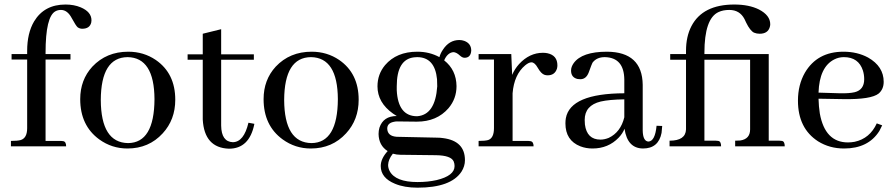

<svg xmlns="http://www.w3.org/2000/svg" viewBox="-20 -660 4037 866"><path d="M254.9 -24.4H185.5V-391.6H297.9V-416H185.5V-421.9Q185.5 -585.9 230.5 -609.4Q241.2 -615.2 254.9 -615.2Q284.2 -615.2 303.7 -578.1Q322.3 -543.9 330.1 -537.1Q339.8 -530.3 350.6 -530.3Q384.8 -530.3 391.6 -558.6Q392.6 -563.5 392.6 -568.4Q392.6 -606.4 343.8 -627Q313.5 -639.6 275.4 -639.6Q179.7 -639.6 133.8 -563.5Q102.5 -510.7 102.5 -430.7V-416H32.2V-391.6H102.5V-82Q102.5 -37.1 73.2 -28.3Q58.6 -24.4 29.3 -24.4V0H278.3Q278.3 -21.5 264.6 -23.4Q259.8 -24.4 254.9 -24.4Z M434.6 -209Q435.5 -401.4 555.7 -402.3Q675.8 -400.4 676.8 -212.9Q675.8 -15.6 557.6 -14.6Q435.5 -16.6 434.6 -209ZM558.6 -426.8Q460 -426.8 396.5 -359.4Q341.8 -299.8 341.8 -212.9Q341.8 -93.8 427.7 -31.2Q484.4 9.8 554.7 9.8Q651.4 9.8 713.9 -58.6Q770.5 -120.1 770.5 -210Q770.5 -329.1 682.6 -389.6Q627.9 -426.8 558.6 -426.8Z M826.2 -390.6H894.5V-121.1Q901.4 6.8 1012.7 10.7Q1104.5 10.7 1127 -99.6Q1127 -100.6 1127 -101.6L1100.6 -106.4Q1080.1 -19.5 1030.3 -18.6Q978.5 -20.5 977.5 -93.8V-390.6H1125V-415H977.5V-528.3L894.5 -507.8V-415H826.2Z M1261.7 -209Q1262.7 -401.4 1382.8 -402.3Q1502.9 -400.4 1503.9 -212.9Q1502.9 -15.6 1384.8 -14.6Q1262.7 -16.6 1261.7 -209ZM1385.7 -426.8Q1287.1 -426.8 1223.6 -359.4Q1168.9 -299.8 1168.9 -212.9Q1168.9 -93.8 1254.9 -31.2Q1311.5 9.8 1381.8 9.8Q1478.5 9.8 1541 -58.6Q1597.7 -120.1 1597.7 -210Q1597.7 -329.1 1509.8 -389.6Q1455.1 -426.8 1385.7 -426.8Z M1769.5 -270.5Q1769.5 -392.6 1847.7 -401.4Q1854.5 -402.3 1861.3 -402.3Q1941.4 -402.3 1951.2 -302.7Q1952.1 -288.1 1952.1 -270.5Q1943.4 -141.6 1861.3 -135.7Q1775.4 -135.7 1769.5 -252.9Q1769.5 -261.7 1769.5 -270.5ZM1862.3 -426.8Q1768.6 -426.8 1716.8 -366.2Q1682.6 -325.2 1682.6 -270.5Q1682.6 -197.3 1752.9 -147.5Q1761.7 -141.6 1769.5 -136.7Q1709 -136.7 1691.4 -84Q1687.5 -70.3 1687.5 -55.7Q1688.5 -3.9 1728.5 21.5Q1697.3 55.7 1697.3 88.9Q1697.3 142.6 1761.7 168.9Q1803.7 186.5 1863.3 186.5Q2013.7 186.5 2061.5 114.3Q2077.1 89.8 2077.1 62.5Q2077.1 -24.4 1978.5 -37.1Q1965.8 -39.1 1952.1 -39.1L1769.5 -43Q1727.5 -45.9 1726.6 -80.1Q1726.6 -104.5 1755.9 -110.4Q1762.7 -112.3 1770.5 -112.3L1857.4 -111.3H1860.4Q1950.2 -111.3 2002.9 -171.9Q2039.1 -214.8 2039.1 -271.5Q2038.1 -344.7 1983.4 -387.7Q1998 -421.9 2024.4 -424.8Q2038.1 -424.8 2054.7 -409.2Q2065.4 -399.4 2075.2 -399.4Q2099.6 -399.4 2104.5 -423.8Q2105.5 -428.7 2105.5 -431.6Q2105.5 -463.9 2074.2 -475.6Q2063.5 -479.5 2051.8 -479.5Q2005.9 -479.5 1977.5 -435.5Q1966.8 -419.9 1961.9 -402.3Q1917 -426.8 1862.3 -426.8ZM1863.3 161.1Q1763.7 161.1 1737.3 111.3Q1730.5 97.7 1730.5 84Q1731.4 58.6 1752 33.2Q1769.5 38.1 1786.1 38.1L1946.3 40Q2014.6 41 2026.4 68.4Q2030.3 78.1 2030.3 88.9Q2030.3 132.8 1949.2 152.3Q1910.2 161.1 1863.3 161.1Z M2362.3 -24.4H2292V-239.3Q2298.8 -323.2 2348.6 -365.2Q2365.2 -378.9 2377 -378.9Q2391.6 -378.9 2405.3 -354.5Q2420.9 -327.1 2436.5 -322.3Q2443.4 -320.3 2450.2 -320.3Q2482.4 -320.3 2492.2 -350.6Q2494.1 -358.4 2494.1 -365.2Q2494.1 -410.2 2449.2 -419.9Q2439.5 -421.9 2428.7 -421.9Q2368.2 -421.9 2321.3 -371.1Q2301.8 -349.6 2290 -322.3L2286.1 -416H2138.7V-391.6H2208V-82Q2208 -37.1 2181.6 -28.3Q2168 -24.4 2138.7 -24.4V0H2386.7Q2386.7 -21.5 2372.1 -23.4Q2368.2 -24.4 2362.3 -24.4Z M2879.9 9.8Q2950.2 9.8 2963.9 -60.5Q2965.8 -75.2 2966.8 -91.8L2941.4 -92.8Q2934.6 -22.5 2904.3 -21.5Q2879.9 -23.4 2878.9 -71.3V-277.3Q2877 -425.8 2717.8 -426.8Q2604.5 -426.8 2567.4 -375Q2555.7 -358.4 2555.7 -341.8Q2555.7 -310.5 2585 -303.7Q2591.8 -302.7 2597.7 -302.7Q2624 -302.7 2635.7 -334Q2649.4 -372.1 2652.3 -377Q2670.9 -402.3 2708 -402.3Q2794.9 -400.4 2795.9 -300.8V-239.3Q2552.7 -238.3 2532.2 -127Q2530.3 -116.2 2530.3 -103.5Q2530.3 -26.4 2597.7 0Q2623 9.8 2652.3 9.8Q2723.6 9.8 2770.5 -39.1Q2788.1 -57.6 2796.9 -79.1Q2809.6 8.8 2879.9 9.8ZM2688.5 -30.3Q2627 -30.3 2618.2 -98.6Q2617.2 -108.4 2617.2 -119.1Q2617.2 -184.6 2689.5 -202.1Q2727.5 -210.9 2795.9 -211.9V-130.9Q2779.3 -63.5 2725.6 -38.1Q2706.1 -30.3 2688.5 -30.3Z M3209 -25.4H3157.2V-390.6H3363.3V-76.2Q3363.3 -33.2 3319.3 -26.4Q3308.6 -25.4 3295.9 -25.4V0H3519.5Q3519.5 -22.5 3506.8 -24.4Q3502 -25.4 3496.1 -25.4H3447.3V-416H3157.2V-421.9Q3157.2 -576.2 3220.7 -605.5Q3241.2 -615.2 3269.5 -615.2Q3316.4 -615.2 3337.9 -574.2Q3340.8 -568.4 3345.7 -557.6Q3363.3 -521.5 3380.9 -512.7Q3392.6 -507.8 3406.2 -507.8Q3443.4 -507.8 3452.1 -538.1Q3454.1 -544.9 3454.1 -550.8Q3454.1 -590.8 3403.3 -617.2Q3358.4 -639.6 3292 -639.6Q3149.4 -639.6 3098.6 -542Q3074.2 -495.1 3074.2 -430.7V-416H3002.9V-390.6H3074.2V-76.2Q3072.3 -25.4 3000 -25.4V0H3232.4Q3232.4 -22.5 3219.7 -24.4Q3214.8 -25.4 3209 -25.4Z M3786.1 -402.3Q3852.5 -402.3 3872.1 -341.8Q3877.9 -323.2 3877.9 -302.7Q3877.9 -254.9 3835 -244.1Q3810.5 -238.3 3767.6 -239.3L3671.9 -242.2Q3675.8 -357.4 3742.2 -391.6Q3762.7 -402.3 3786.1 -402.3ZM3959 -94.7 3934.6 -103.5Q3903.3 -35.2 3835 -20.5Q3819.3 -17.6 3804.7 -17.6Q3701.2 -17.6 3677.7 -148.4Q3672.9 -178.7 3671.9 -214.8L3784.2 -212.9Q3909.2 -210.9 3943.4 -238.3Q3965.8 -257.8 3965.8 -291Q3965.8 -360.4 3895.5 -400.4Q3846.7 -426.8 3784.2 -426.8Q3666 -426.8 3610.4 -332Q3579.1 -277.3 3579.1 -206.1Q3579.1 -81.1 3669.9 -22.5Q3721.7 9.8 3787.1 9.8Q3896.5 9.8 3946.3 -69.3Q3953.1 -82 3959 -94.7Z"/></svg>

Font: Abhaya Libre Medium
Style: Regular
Weight: 500
Designer: Pushpananda Ekanayake, Sol Matas, Pathum Egodawatta
Foundry: Mooniak
Version: Version 1.050 ; ttfautohint (v1.6)